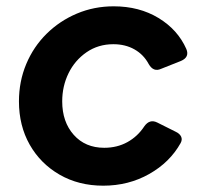

<svg xmlns="http://www.w3.org/2000/svg" viewBox="-20 -576 660 608"><path d="M307 12Q229 12 168.5 -23Q108 -58 74 -118Q40 -178 40 -255Q40 -318 63 -373Q86 -428 127.5 -469Q169 -510 223.5 -533Q278 -556 340 -556Q421 -556 482 -519Q543 -482 570 -421Q581 -395 553 -383L490 -358Q466 -347 451 -373Q435 -403 406 -419.5Q377 -436 339 -436Q291 -436 254 -410.5Q217 -385 197 -344Q177 -303 177 -255Q177 -190 213.5 -149Q250 -108 310 -108Q351 -108 383.5 -126Q416 -144 437 -176Q454 -200 478 -188L536 -159Q549 -153 553.5 -143.5Q558 -134 552 -123Q518 -62 452.5 -25Q387 12 307 12Z"/></svg>

Font: Pitagon Sans Text Bold
Style: Italic
Weight: 700
Italic angle: -8°
Designer: Travis Tran
Foundry: Pitagon
Version: Version 1.001; ttfautohint (v1.8.4.7-5d5b);gftools[0.9.26]